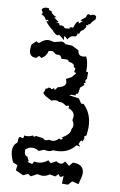

<svg xmlns="http://www.w3.org/2000/svg" viewBox="-100 -812 644 1032"><g transform="rotate(10 222.0 -295.5)"><path d="M366.7 144.5 347.2 166H314.5L315.9 122.6Q307.6 131.3 301.3 131.3Q293 131.3 289.6 117.7L271.5 134.3L241.7 128.4Q221.7 142.6 200.2 142.6L175.8 138.7L142.6 156.2L126 146L101.1 157.7L58.1 138.7L61.5 109.9L36.6 99.6Q18.6 64 18.6 35.6Q18.6 5.9 41 -10.3V-16.6Q41 -42 50.3 -42L62.5 -38.1Q69.8 -38.1 69.8 -51.3V-53.7L81.1 -52.7Q99.6 -52.7 116.2 -62Q119.1 -56.2 123 -56.2Q126.5 -56.2 131.8 -62L172.9 -57.1Q178.2 -48.8 187.5 -48.8Q194.3 -48.8 205.6 -54.7Q213.4 -51.8 222.2 -51.8Q241.2 -51.8 258.3 -70.8L266.6 -65.4Q276.9 -70.3 276.9 -73.7Q276.9 -75.7 269.5 -78.1Q314 -101.6 314 -130.4V-131.3Q320.8 -141.1 320.8 -151.4Q320.8 -164.1 310.5 -179.7L313.5 -198.2Q313.5 -228.5 277.8 -240.2L280.8 -247.1Q280.8 -251.5 273.4 -253.9Q269.5 -249.5 265.6 -249.5Q263.2 -249.5 260 -251.7Q256.8 -253.9 252.7 -256.8Q248.5 -259.8 242.9 -262Q237.3 -264.2 230 -264.2L222.2 -263.7Q215.3 -269.5 204.6 -269.5Q194.3 -269.5 180.7 -263.7L162.6 -273.4Q138.7 -284.7 130.9 -296.9Q139.2 -309.6 139.6 -323.7L144.5 -322.3Q148.9 -322.3 152.8 -329.6H165.5Q167.5 -324.7 171.4 -324.7Q176.3 -324.7 184.6 -333.5Q184.6 -324.2 188 -324.2Q192.4 -324.2 201.2 -339.4Q243.7 -349.6 243.7 -373L238.3 -392.1L267.1 -407.2L281.2 -424.8Q286.1 -428.2 286.1 -430.7Q286.1 -434.1 274.9 -436.5Q277.8 -449.7 277.8 -455.1Q277.8 -459 276.4 -459H274.4Q267.6 -459 267.6 -466.3V-469.7Q267.6 -480.5 233.9 -487.3L234.9 -490.2Q234.9 -495.6 218.3 -495.6L195.3 -494.1Q189.5 -512.7 176.8 -512.7L168.5 -512.2Q163.1 -512.2 159.4 -514.4Q155.8 -516.6 152.8 -519.3Q149.9 -522 146.5 -524.2Q143.1 -526.4 137.7 -526.4Q126.5 -526.4 120.1 -522.9Q114.3 -495.1 88.9 -480L74.7 -488.8L60.5 -475.6H57.6Q21 -475.6 21 -514.6Q21 -536.6 24.4 -543L46.9 -564Q54.7 -557.6 60.5 -557.6Q64.5 -557.6 68.4 -562Q87.9 -581.5 113.3 -581.5L141.6 -576.2L179.7 -585.9Q194.8 -585.9 201.7 -575.7L240.7 -573.7L277.8 -554.7Q279.8 -526.4 305.2 -526.4L324.7 -529.3Q338.4 -498.5 338.4 -461.4L337.9 -450.2L349.1 -447.3V-411.1Q342.3 -406.7 342.3 -399.9L345.2 -389.2L335.9 -386.2L341.8 -377.9L320.8 -358.9Q316.9 -323.7 312 -323.7L309.1 -324.2Q304.7 -324.2 303.2 -312.5L290 -314Q277.8 -314 271 -308.6L324.7 -300.8L341.3 -275.9H354.5Q402.8 -231 402.8 -153.8L399.9 -112.8L388.7 -105L390.6 -96.2Q390.6 -87.4 382.3 -76.2L378.4 -80.6Q373 -80.6 365.7 -58.6L377.4 -46.9L356 -50.8Q318.8 -2 251.5 -2L236.3 -2.4Q223.6 6.3 208.5 6.3L188 3.4L161.1 14.6Q142.6 3.4 126 3.4Q105 3.4 88.4 20V25.9Q88.4 54.2 105.5 54.2L117.2 77.1L112.8 83.5L138.7 89.8L147 74.7Q150.4 76.7 165 76.7Q193.8 76.7 221.2 55.2L235.8 67.9L264.6 52.7Q276.9 61.5 287.6 61.5Q301.8 61.5 310.5 45.4L335.4 65.4L352.5 44.9L356.9 44.4Q415 44.4 415 95.2Q415 107.9 402.3 153.3ZM160.6 -619.6Q156.7 -615.2 152.3 -615.2Q140.6 -615.2 120.1 -639.6L113.3 -644.5Q82 -672.4 82 -679.2Q82 -681.2 85 -681.2L92.3 -679.7Q89.4 -688 85.4 -688Q81.5 -688 77.1 -682.6Q73.7 -700.7 46.9 -712.4L54.2 -719.7L44.4 -735.8Q50.3 -751 71.8 -751L83.5 -750L82.5 -746.1Q82.5 -738.3 98.6 -737.8Q100.1 -721.7 130.4 -710L118.2 -707L146.5 -685.5L131.3 -678.7L150.4 -680.7Q151.9 -669.4 158.2 -669.4L164.6 -671.4L178.2 -667.5Q179.2 -659.2 192.4 -659.2L216.3 -663.1L207.5 -665L215.8 -670.9L222.7 -669.4Q228 -669.4 230 -674.6Q231.9 -679.7 234.1 -686.3Q236.3 -692.9 240.2 -699.2Q244.1 -705.6 253.4 -708V-696.8L273.9 -713.9H260.7Q260.7 -718.8 285.6 -736.3Q289.1 -755.9 298.8 -755.9Q303.2 -755.9 308.6 -752Q318.4 -757.3 325.7 -757.3Q335 -757.3 340.3 -748.5L338.9 -733.9Q323.7 -721.7 314 -703.6H306.2L305.7 -696.3L293.9 -695.8L297.4 -686.5L284.7 -667Q268.6 -662.6 265.1 -640.1L257.8 -647V-644Q257.8 -634.3 249 -625.5H244.1Q220.2 -625.5 208.5 -602.5Q196.3 -616.2 191.4 -616.2Q188.5 -616.2 188.5 -611.3L191.4 -595.7Z"/></g></svg>

Font: Truetypewriter PolyglOTT
Style: Regular
Weight: 400
Designer: Sergey Beatoff a.k.a. Sam_T
Version: Version 3.76